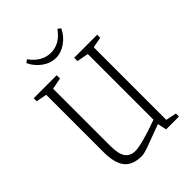

<svg xmlns="http://www.w3.org/2000/svg" viewBox="-220 -869 986 986"><g transform="rotate(-45 273.0 -375.5)"><path d="M97 -145V-561L39 -572V-594H206V-570L144 -558V-144Q144 -83 162.5 -58Q181 -33 218 -33Q262 -33 396 -81V-558L333 -570V-594H500V-572L442 -561V-34L500 -22V0H407L396 -49L374 -41Q317 -19 277.5 -5Q238 9 222 9Q157 9 127 -27.5Q97 -64 97 -145ZM140 -748 156 -760Q178 -729 206.5 -712.5Q235 -696 267 -696Q332 -696 377 -760L393 -748Q375 -709 340 -684Q305 -659 267 -659Q228 -659 193 -684Q158 -709 140 -748Z"/></g></svg>

Font: Grenze ExtraLight
Style: Regular
Weight: 275
Designer: Renata Polastri
Foundry: Omnibus-Type
Version: Version 1.002; ttfautohint (v1.8)